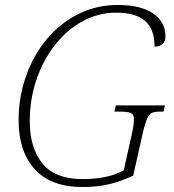

<svg xmlns="http://www.w3.org/2000/svg" viewBox="-20 -744 700 774"><path d="M314 10Q185 10 120 -62Q55 -134 55 -258Q55 -353 85 -437.5Q115 -522 169 -586.5Q223 -651 296 -687.5Q369 -724 455 -724Q547 -724 597 -690Q647 -656 647 -596Q647 -577 635 -566.5Q623 -556 603 -556Q603 -627 564.5 -660Q526 -693 449 -693Q377 -693 314 -659Q251 -625 203 -564.5Q155 -504 127.5 -424.5Q100 -345 100 -255Q100 -149 150.5 -85.5Q201 -22 315 -22Q362 -22 406 -31Q450 -40 479 -58L512 -206Q520 -240 520 -265Q520 -283 507.5 -288.5Q495 -294 463 -294H441L447 -319H645L639 -294H624Q605 -294 593.5 -289.5Q582 -285 573.5 -266.5Q565 -248 555 -205L517 -36Q468 -13 420 -1.5Q372 10 314 10Z"/></svg>

Font: Noto Serif ExtraLight
Style: Italic
Weight: 200
Italic angle: -12°
Designer: Monotype Design Team
Foundry: Monotype Imaging Inc.
Version: Version 2.014; ttfautohint (v1.8.4.7-5d5b)